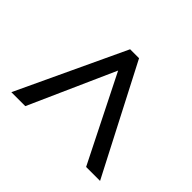

<svg xmlns="http://www.w3.org/2000/svg" viewBox="-109 -873 759 759"><g transform="rotate(45 271.0 -493.0)"><path d="M23 -267 235 -719H285L519 -267H441L261 -626L101 -267Z"/></g></svg>

Font: Noto Sans Adlam
Style: Regular
Weight: 400
Designer: Mark Jamra, Neil Patel
Foundry: JamraPatel LLC
Version: Version 3.001